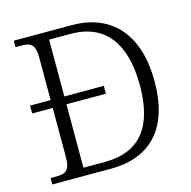

<svg xmlns="http://www.w3.org/2000/svg" viewBox="-105 -817 914 921"><g transform="rotate(-15 352.0 -357.0)"><path d="M43 0H333C544 0 645 -132 645 -351C645 -578 534 -714 331 -714H43V-682H72C116 -682 140 -672 140 -604V-393H38V-354H140V-111C140 -42 117 -32 71 -32H43ZM314 -39H208V-354H404V-393H208V-675H315C490 -675 572 -554 572 -351C572 -147 491 -39 314 -39Z"/></g></svg>

Font: Noto Serif Lao Light
Style: Regular
Weight: 300
Designer: Monotype Design Team
Foundry: Monotype Imaging Inc.
Version: Version 2.003